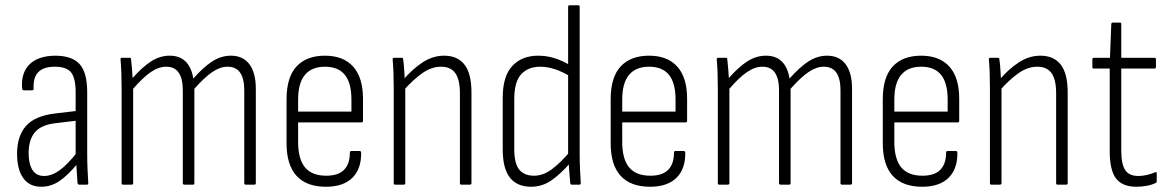

<svg xmlns="http://www.w3.org/2000/svg" viewBox="-20 -703 4456 731"><path d="M281 0Q277 0 275 -7Q274 -28 272 -54Q270 -80 270 -100L268 -110V-351Q268 -405 251 -427Q234 -449 188 -449Q103 -449 108 -365Q108 -359 102 -359H71Q65 -359 64 -368Q60 -426 92.5 -458Q125 -490 189 -491Q254 -491 283 -459Q312 -427 312 -352V-115Q312 -82 313.5 -55Q315 -28 316 -7Q317 0 311 0ZM137 8Q92 8 68.5 -25Q45 -58 45 -118Q45 -185 79 -223.5Q113 -262 190 -271L275 -281V-244L192 -234Q137 -228 113 -199.5Q89 -171 89 -120Q89 -79 103.5 -56Q118 -33 148 -33Q176 -33 206 -54Q236 -75 277 -127L278 -83Q236 -33 204.5 -12.5Q173 8 137 8Z M448 0Q443 0 443 -6V-367Q443 -399 442 -426.5Q441 -454 439 -475Q438 -483 444 -483H474Q479 -483 479 -477Q481 -459 482.5 -441.5Q484 -424 485 -406Q522 -448 555.5 -469.5Q589 -491 626 -491Q664 -491 686.5 -469Q709 -447 716 -404Q755 -448 788.5 -469.5Q822 -491 859 -491Q905 -491 929.5 -458.5Q954 -426 954 -365V-6Q954 0 948 0H915Q910 0 910 -6V-360Q910 -403 894.5 -426Q879 -449 846 -449Q818 -449 788 -428.5Q758 -408 720 -365V-6Q720 0 715 0H682Q676 0 676 -6V-360Q676 -403 660.5 -426Q645 -449 613 -449Q584 -449 554 -428.5Q524 -408 487 -365V-6Q487 0 481 0Z M1221 8Q1147 8 1109 -33.5Q1071 -75 1071 -158V-325Q1071 -409 1109 -450Q1147 -491 1217 -491Q1287 -491 1324.5 -449.5Q1362 -408 1362 -327V-244Q1362 -237 1357 -237H1115V-163Q1115 -97 1141.5 -65.5Q1168 -34 1222 -34Q1268 -34 1290 -56.5Q1312 -79 1312 -121Q1312 -128 1317 -128H1350Q1354 -128 1355 -122Q1356 -60 1321.5 -26Q1287 8 1221 8ZM1115 -278H1318V-324Q1318 -387 1293 -418Q1268 -449 1217 -449Q1167 -449 1141 -418Q1115 -387 1115 -324Z M1736 0Q1731 0 1731 -6V-348Q1731 -400 1713.5 -424.5Q1696 -449 1659 -449Q1623 -449 1588 -424.5Q1553 -400 1515 -357L1514 -398Q1552 -442 1590.5 -466.5Q1629 -491 1671 -491Q1722 -491 1748.5 -457Q1775 -423 1775 -351V-6Q1775 0 1769 0ZM1484 0Q1479 0 1479 -6V-367Q1479 -399 1478 -427Q1477 -455 1475 -475Q1474 -483 1480 -483H1509Q1515 -483 1515 -477Q1518 -457 1519.5 -428Q1521 -399 1522 -381L1523 -372V-6Q1523 0 1517 0Z M2002 8Q1949 8 1921.5 -26.5Q1894 -61 1894 -135V-331Q1894 -413 1930.5 -452Q1967 -491 2029 -491Q2063 -491 2094.5 -480.5Q2126 -470 2153 -453L2154 -410Q2122 -430 2093 -439.5Q2064 -449 2037 -449Q1991 -449 1964.5 -420.5Q1938 -392 1938 -326V-135Q1938 -80 1957 -57Q1976 -34 2013 -34Q2048 -34 2081.5 -59Q2115 -84 2152 -128V-84Q2114 -40 2079 -16Q2044 8 2002 8ZM2157 0Q2151 0 2151 -7Q2149 -29 2147 -55Q2145 -81 2145 -98L2143 -110V-677Q2143 -683 2149 -683H2181Q2187 -683 2187 -677V-114Q2187 -83 2188.5 -55.5Q2190 -28 2191 -8Q2192 0 2186 0Z M2455 8Q2381 8 2343 -33.5Q2305 -75 2305 -158V-325Q2305 -409 2343 -450Q2381 -491 2451 -491Q2521 -491 2558.5 -449.5Q2596 -408 2596 -327V-244Q2596 -237 2591 -237H2349V-163Q2349 -97 2375.5 -65.5Q2402 -34 2456 -34Q2502 -34 2524 -56.5Q2546 -79 2546 -121Q2546 -128 2551 -128H2584Q2588 -128 2589 -122Q2590 -60 2555.5 -26Q2521 8 2455 8ZM2349 -278H2552V-324Q2552 -387 2527 -418Q2502 -449 2451 -449Q2401 -449 2375 -418Q2349 -387 2349 -324Z M2718 0Q2713 0 2713 -6V-367Q2713 -399 2712 -426.5Q2711 -454 2709 -475Q2708 -483 2714 -483H2744Q2749 -483 2749 -477Q2751 -459 2752.5 -441.5Q2754 -424 2755 -406Q2792 -448 2825.5 -469.5Q2859 -491 2896 -491Q2934 -491 2956.5 -469Q2979 -447 2986 -404Q3025 -448 3058.5 -469.5Q3092 -491 3129 -491Q3175 -491 3199.5 -458.5Q3224 -426 3224 -365V-6Q3224 0 3218 0H3185Q3180 0 3180 -6V-360Q3180 -403 3164.5 -426Q3149 -449 3116 -449Q3088 -449 3058 -428.5Q3028 -408 2990 -365V-6Q2990 0 2985 0H2952Q2946 0 2946 -6V-360Q2946 -403 2930.5 -426Q2915 -449 2883 -449Q2854 -449 2824 -428.5Q2794 -408 2757 -365V-6Q2757 0 2751 0Z M3491 8Q3417 8 3379 -33.5Q3341 -75 3341 -158V-325Q3341 -409 3379 -450Q3417 -491 3487 -491Q3557 -491 3594.5 -449.5Q3632 -408 3632 -327V-244Q3632 -237 3627 -237H3385V-163Q3385 -97 3411.5 -65.5Q3438 -34 3492 -34Q3538 -34 3560 -56.5Q3582 -79 3582 -121Q3582 -128 3587 -128H3620Q3624 -128 3625 -122Q3626 -60 3591.5 -26Q3557 8 3491 8ZM3385 -278H3588V-324Q3588 -387 3563 -418Q3538 -449 3487 -449Q3437 -449 3411 -418Q3385 -387 3385 -324Z M4006 0Q4001 0 4001 -6V-348Q4001 -400 3983.5 -424.5Q3966 -449 3929 -449Q3893 -449 3858 -424.5Q3823 -400 3785 -357L3784 -398Q3822 -442 3860.5 -466.5Q3899 -491 3941 -491Q3992 -491 4018.5 -457Q4045 -423 4045 -351V-6Q4045 0 4039 0ZM3754 0Q3749 0 3749 -6V-367Q3749 -399 3748 -427Q3747 -455 3745 -475Q3744 -483 3750 -483H3779Q3785 -483 3785 -477Q3788 -457 3789.5 -428Q3791 -399 3792 -381L3793 -372V-6Q3793 0 3787 0Z M4306 8Q4253 8 4229 -23.5Q4205 -55 4205 -128V-442H4145Q4139 -442 4139 -447V-477Q4139 -483 4145 -483H4206L4211 -612Q4212 -617 4217 -617H4244Q4249 -617 4249 -612V-483H4375Q4381 -483 4381 -477V-447Q4381 -442 4375 -442H4249V-129Q4249 -78 4264 -55.5Q4279 -33 4314 -33Q4330 -33 4347 -37Q4364 -41 4378 -47Q4384 -50 4384 -42V-13Q4384 -7 4379 -6Q4365 1 4345.5 4.5Q4326 8 4306 8Z"/></svg>

Font: Sofia Sans Condensed Light
Style: Regular
Weight: 300
Designer: Botio Nikoltchev, Ani Petrova
Foundry: lettersoup
Version: Version 4.101